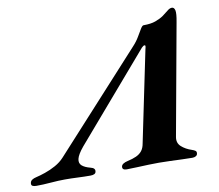

<svg xmlns="http://www.w3.org/2000/svg" viewBox="-142 -770 987 866"><g transform="rotate(-10 351.0 -337.5)"><path d="M-43.4 5Q-54.6 5 -60.8 1.6Q-67 -1.8 -65.7 -11.3Q-64.3 -20.9 -56.4 -26Q-48.6 -31.1 -37.5 -33.5Q-19.5 -37.6 4.8 -45.9Q29.2 -54.2 53.5 -67.6Q77.8 -81.1 94.8 -99.8L494.5 -537.8Q513.1 -557.7 524.6 -577.7Q536.2 -597.8 544.4 -611.1Q552.6 -624.5 558.3 -624.5Q592.4 -624.5 613.8 -632.3Q635.2 -640.1 650.5 -650.6Q666.9 -662.5 677.3 -671.3Q687.8 -680.1 697.7 -680.1Q708.4 -680.1 711.7 -665.5Q714.9 -650.9 707.6 -612.8L615.1 -103.4Q610 -75.9 628.8 -59Q647.7 -42 675.7 -32.9Q685.1 -29.9 691 -25.8Q696.8 -21.7 695.2 -12.3Q694.4 -5.5 687.8 -1.5Q681.2 2.5 671.6 2.5Q652 2.5 624.9 1.4Q597.7 0.4 569.6 -0.7Q541.5 -1.8 518.9 -1.8Q499.2 -1.8 472.4 -1Q445.6 -0.2 418.4 1.1Q391.1 2.5 371.1 2.5Q350.9 2.5 352 -12Q352.7 -20.6 361.2 -26Q369.8 -31.3 380.3 -33.5Q405.3 -39 421.8 -46.6Q438.3 -54.2 448.2 -66.6Q458.2 -79.1 461.7 -99.7L548.2 -517.3Q550.4 -524.4 550.7 -529.5Q551 -534.6 546.8 -534.6Q541.6 -534.6 533.6 -526.3L195.4 -133.2Q169 -101.3 164.6 -81.7Q160.2 -62.1 173.3 -50.8Q186.4 -39.6 211.4 -33.3Q233.6 -28.1 230.4 -12Q229.5 -5 222.9 -1.6Q216.3 1.8 205.1 1.8Q175.7 1.8 146.6 0.4Q117.6 -1 88.3 -1Q58.9 -1 23 2Q-13 5 -43.4 5Z"/></g></svg>

Font: EB Garamond
Style: Italic
Weight: 400
Italic angle: -17.2°
Designer: Georg Duffner and Octavio Pardo
Foundry: Georg Duffner
Version: Version 1.001